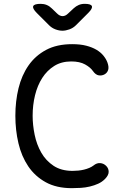

<svg xmlns="http://www.w3.org/2000/svg" viewBox="-20 -970 640 1000"><path d="M60 -367Q60 -443 76.5 -510.5Q93 -578 128.5 -629Q164 -680 220 -710Q276 -740 356 -740Q398 -740 429 -732Q460 -724 482 -711Q504 -698 518 -681Q532 -664 539 -646Q548 -622 543.5 -606.5Q539 -591 525 -583Q511 -575 494.5 -577.5Q478 -580 464 -600Q451 -619 423 -634.5Q395 -650 351 -650Q300 -650 262.5 -626.5Q225 -603 200 -564Q175 -525 162.5 -474Q150 -423 150 -367Q150 -319 160.5 -268Q171 -217 195 -175Q219 -133 259 -106.5Q299 -80 358 -80Q372 -80 387.5 -81.5Q403 -83 417.5 -86.5Q432 -90 445 -95.5Q458 -101 467 -108Q484 -122 502 -120.5Q520 -119 533 -106Q546 -93 546 -75Q546 -57 526 -37Q511 -22 491 -13Q471 -4 448 1.5Q425 7 401 8.5Q377 10 354 10Q274 10 218 -21Q162 -52 127 -104Q92 -156 76 -224Q60 -292 60 -367ZM192 -950Q209 -950 223.5 -944Q238 -938 250 -926L277 -900Q291 -886 306 -886Q321 -886 335 -900L364 -927Q376 -938 390 -944Q404 -950 421 -950Q454 -950 458.5 -938Q463 -926 440 -903L376 -839Q361 -824 341.5 -817Q322 -810 305 -810Q288 -810 269 -817Q250 -824 235 -839L172 -902Q148 -926 153 -938Q158 -950 192 -950Z"/></svg>

Font: Maple Mono NF CN
Style: Regular
Weight: 400
Monospace: yes
Designer: subframe7536
Version: Version 7.000